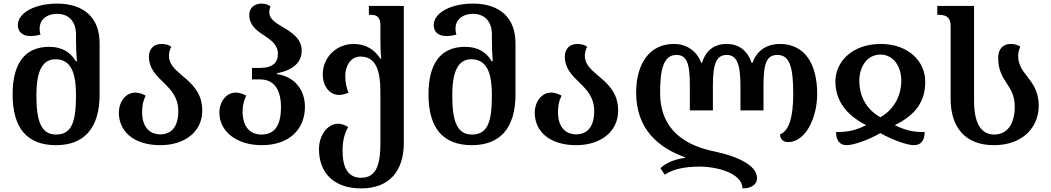

<svg xmlns="http://www.w3.org/2000/svg" viewBox="-20 -793 5838 1066"><path d="M291 13C445 13 533 -79 533 -268V-554C533 -694 446 -773 297 -773C177 -773 79 -724 79 -653C79 -622 99 -593 148 -593C165 -593 186 -595 205 -601C201 -612 200 -624 200 -634C200 -681 236 -716 297 -716C365 -716 402 -671 402 -601V-564C402 -534 404 -485 407 -453H401C373 -500 328 -533 253 -533C116 -533 50 -438 50 -269C50 -81 131 13 291 13ZM291 -46C211 -46 182 -115 182 -263C182 -390 211 -464 288 -464C378 -464 402 -381 402 -264C402 -115 378 -46 291 -46Z M870 13C1004 13 1103 -60 1103 -179C1103 -283 1040 -332 987 -377C950 -409 918 -438 918 -483C918 -502 923 -518 931 -533C919 -543 901 -549 876 -549C834 -549 807 -522 807 -478C807 -412 849 -372 891 -332C930 -293 970 -252 970 -176C970 -95 936 -47 870 -47C806 -47 769 -94 769 -169C769 -206 774 -232 789 -262C771 -272 750 -279 731 -279C678 -279 640 -228 640 -167C640 -64 722 13 870 13Z M1433 13C1585 13 1673 -74 1673 -200C1673 -298 1612 -368 1517 -382V-386C1612 -405 1655 -449 1655 -512C1655 -580 1597 -615 1546 -645C1508 -668 1475 -689 1475 -724C1475 -735 1477 -745 1482 -757C1470 -767 1455 -773 1432 -773C1393 -773 1364 -750 1364 -711C1364 -653 1404 -624 1444 -598C1484 -571 1523 -545 1523 -494C1523 -444 1492 -416 1424 -416H1379V-352H1424C1498 -352 1540 -300 1540 -198C1540 -90 1500 -46 1432 -46C1366 -46 1328 -91 1327 -171C1327 -207 1333 -232 1347 -262C1329 -272 1308 -279 1289 -279C1236 -279 1198 -228 1198 -167C1198 -65 1292 13 1433 13Z M1985 253C2143 253 2222 155 2222 1V-760H2028V-711H2035C2072 -711 2092 -700 2092 -652V-578C2092 -544 2093 -500 2097 -468H2091C2061 -517 2010 -549 1944 -549C1845 -549 1772 -472 1772 -381C1772 -314 1810 -266 1862 -266C1878 -266 1896 -270 1915 -278C1903 -308 1897 -337 1897 -370C1897 -435 1933 -479 1980 -479C2068 -479 2092 -402 2092 -278V4C2092 134 2062 194 1985 194C1908 194 1882 131 1882 44C1882 -18 1895 -55 1913 -88C1893 -100 1874 -106 1857 -106C1799 -106 1751 -43 1751 35C1751 168 1835 253 1985 253Z M2600 13C2754 13 2842 -79 2842 -268V-554C2842 -694 2755 -773 2606 -773C2486 -773 2388 -724 2388 -653C2388 -622 2408 -593 2457 -593C2474 -593 2495 -595 2514 -601C2510 -612 2509 -624 2509 -634C2509 -681 2545 -716 2606 -716C2674 -716 2711 -671 2711 -601V-564C2711 -534 2713 -485 2716 -453H2710C2682 -500 2637 -533 2562 -533C2425 -533 2359 -438 2359 -269C2359 -81 2440 13 2600 13ZM2600 -46C2520 -46 2491 -115 2491 -263C2491 -390 2520 -464 2597 -464C2687 -464 2711 -381 2711 -264C2711 -115 2687 -46 2600 -46Z M3179 13C3313 13 3412 -60 3412 -179C3412 -283 3349 -332 3296 -377C3259 -409 3227 -438 3227 -483C3227 -502 3232 -518 3240 -533C3228 -543 3210 -549 3185 -549C3143 -549 3116 -522 3116 -478C3116 -412 3158 -372 3200 -332C3239 -293 3279 -252 3279 -176C3279 -95 3245 -47 3179 -47C3115 -47 3078 -94 3078 -169C3078 -206 3083 -232 3098 -262C3080 -272 3059 -279 3040 -279C2987 -279 2949 -228 2949 -167C2949 -64 3031 13 3179 13Z M4310 -549C4231 -549 4179 -506 4158 -444H4153C4133 -506 4087 -549 4015 -549C3938 -549 3897 -506 3877 -444H3873C3851 -506 3796 -549 3721 -549C3591 -549 3512 -446 3512 -278C3512 -77 3635 27 3783 80V84C3735 88 3676 111 3647 141L3671 177C3714 147 3779 132 3865 132C3959 132 4102 168 4102 253C4146 253 4183 236 4183 195C4183 125 4073 74 3947 48C3804 19 3645 -58 3645 -278C3645 -397 3660 -488 3735 -488C3793 -488 3810 -442 3810 -320V-180H3938V-320C3938 -442 3959 -488 4015 -488C4068 -488 4091 -442 4091 -320V-180H4219V-320C4219 -442 4237 -488 4296 -488C4366 -488 4384 -417 4384 -272C4384 -142 4361 -67 4311 -47C4311 -22 4327 -4 4356 -4C4450 -4 4517 -134 4517 -272C4517 -433 4452 -549 4310 -549Z M4681 13C4717 13 4798 -14 4868 -54C4936 -15 5018 13 5054 13C5098 13 5113 -19 5114 -60C5055 -60 5017 -65 4948 -98C5062 -154 5117 -228 5117 -339C5117 -452 5024 -549 4870 -549C4712 -549 4618 -451 4618 -339C4620 -233 4677 -156 4789 -98C4726 -67 4685 -60 4622 -60C4622 -16 4640 13 4681 13ZM4868 -142C4791 -185 4751 -257 4751 -346C4751 -420 4793 -490 4868 -490C4942 -490 4984 -422 4984 -346C4984 -260 4944 -186 4868 -142Z M5498 13C5659 13 5747 -87 5747 -206C5747 -289 5711 -332 5679 -374C5654 -405 5633 -436 5633 -483C5633 -502 5637 -518 5645 -533C5633 -543 5616 -549 5590 -549C5548 -549 5522 -519 5522 -473C5522 -406 5544 -369 5567 -334C5591 -298 5614 -263 5614 -201C5614 -107 5574 -46 5500 -46C5430 -46 5388 -103 5388 -234V-760H5184V-711H5189C5242 -711 5258 -691 5258 -646V-244C5258 -85 5340 13 5498 13Z"/></svg>

Font: Noto Serif Georgian SemiBold
Style: Regular
Weight: 600
Designer: Monotype Design Team, Akaki Razmadze
Foundry: Google LLC
Version: Version 2.003